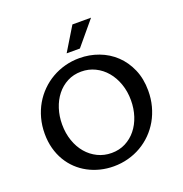

<svg xmlns="http://www.w3.org/2000/svg" viewBox="-163 -1089 1186 1243"><g transform="rotate(-20 430.0 -467.5)"><path d="M427.2 -76.2Q480 -76.2 522.9 -98.1Q565.9 -120.1 596.4 -158Q627 -195.8 643.6 -246.6Q660.2 -297.4 660.2 -355Q660.2 -416 641.8 -468Q623.5 -520 591.3 -558.1Q559.1 -596.2 515.1 -617.7Q471.2 -639.2 419.9 -639.2Q366.7 -639.2 323.7 -616.7Q280.8 -594.2 250.5 -555.9Q220.2 -517.6 203.9 -466.8Q187.5 -416 187.5 -358.9Q187.5 -297.9 205.6 -246.1Q223.6 -194.3 255.6 -156.7Q287.6 -119.1 331.5 -97.7Q375.5 -76.2 427.2 -76.2ZM410.6 9.8Q363.3 9.8 318.8 -1.2Q274.4 -12.2 235.6 -33Q196.8 -53.7 164.8 -84Q132.8 -114.3 109.6 -153.3Q86.4 -192.4 73.7 -239.5Q61 -286.6 61 -340.8Q61 -397 74.7 -447.3Q88.4 -497.6 113 -540Q137.7 -582.5 172.4 -616.9Q207 -651.4 248.8 -675.3Q290.5 -699.2 338.4 -712.2Q386.2 -725.1 438 -725.1Q507.8 -725.1 571 -701.4Q634.3 -677.7 682.1 -632.6Q730 -587.4 758.3 -522.5Q786.6 -457.5 786.6 -375Q786.6 -319.3 773.2 -269Q759.8 -218.8 735.4 -176Q710.9 -133.3 676.8 -98.9Q642.6 -64.5 600.8 -40.3Q559.1 -16.1 511 -3.2Q462.9 9.8 410.6 9.8ZM372.6 -782.2 471.7 -945.3H600.1L463.9 -782.2Z"/></g></svg>

Font: Proza Libre
Style: Medium
Weight: 500
Designer: Jasper de Waard
Foundry: Jasper de Waard
Version: Version 1.000; ttfautohint (v1.4.1.8-43bc)